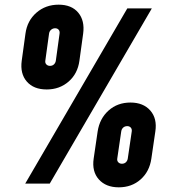

<svg xmlns="http://www.w3.org/2000/svg" viewBox="-20 -786 729 822"><path d="M88 0 525 -750H630L193 0ZM180 -403Q124 -403 94.8 -436.8Q65.5 -470.5 73 -526L89 -642Q96.5 -697.5 136 -731.8Q175.5 -766 231 -766Q286.5 -766 315 -731.8Q343.5 -697.5 336 -642L320 -526Q312.5 -470.5 273.8 -436.8Q235 -403 180 -403ZM194 -504Q204 -504 210.8 -510.2Q217.5 -516.5 219 -526L235 -642Q236.5 -652.5 231 -658.8Q225.5 -665 216 -665Q206.5 -665 199 -658.8Q191.5 -652.5 190 -642L174 -526Q172.5 -516.5 178.5 -510.2Q184.5 -504 194 -504ZM488.5 16Q433.5 16 403.2 -17.8Q373 -51.5 381 -107L398 -223Q406.5 -278.5 444.8 -312.8Q483 -347 538.5 -347Q593.5 -347 623.5 -312.8Q653.5 -278.5 645 -223L628 -107Q620 -51.5 582 -17.8Q544 16 488.5 16ZM502 -85Q512 -85 518.8 -91.2Q525.5 -97.5 527 -107L544 -223Q545.5 -233.5 539.8 -239.8Q534 -246 525 -246Q514.5 -246 507.5 -239.8Q500.5 -233.5 499 -223L482 -107Q480.5 -97.5 486.5 -91.2Q492.5 -85 502 -85Z"/></svg>

Font: Mohave Light
Style: Bold Italic
Weight: 700
Italic angle: -8°
Version: Version 2.003